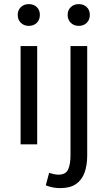

<svg xmlns="http://www.w3.org/2000/svg" viewBox="-20 -714 533 950"><path d="M81.9 0V-486H164V0ZM122.5 -586Q98.8 -586 83.3 -601Q67.7 -616 67.7 -640.4Q67.7 -664.2 83.3 -678.9Q98.8 -693.6 122.5 -693.6Q146.8 -693.6 162.1 -678.9Q177.3 -664.2 177.3 -640.4Q177.3 -616 162.1 -601Q146.8 -586 122.5 -586ZM278 216.8Q257 216.8 238.2 212.8Q219.3 208.8 206.5 202.8L223.1 141.4Q232.7 144.4 245.2 147.3Q257.8 150.2 268.9 150.2Q305.4 150.2 317.1 124.4Q328.8 98.6 328.8 54.5V-486H411.5V54.8Q411.5 104.5 398.1 140.8Q384.6 177.2 355.5 197Q326.3 216.8 278 216.8ZM369.5 -586Q345.9 -586 330.3 -601Q314.7 -616 314.7 -640.4Q314.7 -664.2 330.3 -678.9Q345.9 -693.6 369.5 -693.6Q393.8 -693.6 409.1 -678.9Q424.4 -664.2 424.4 -640.4Q424.4 -616 409.1 -601Q393.8 -586 369.5 -586Z"/></svg>

Font: Source Sans 3
Style: Regular
Weight: 200
Designer: Paul D. Hunt
Foundry: Adobe
Version: Version 3.046;hotconv 1.0.118;makeotfexe 2.5.65603